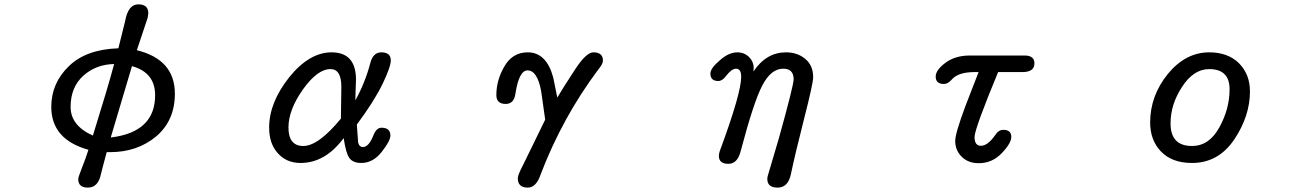

<svg xmlns="http://www.w3.org/2000/svg" viewBox="-20 -728 6040 883"><path d="M339.8 95.7Q339.8 86.9 356.4 44.9Q373 3.9 386.7 -39.1Q215.8 -86.9 215.8 -236.3Q215.8 -345.7 296.9 -423.8Q376 -501 524.4 -505.9L555.7 -631.8Q569.3 -708 616.2 -708Q662.1 -708 662.1 -667L659.2 -646.5L609.4 -497.1Q784.2 -454.1 784.2 -296.9Q784.2 -173.8 698.2 -100.6Q611.3 -28.3 486.3 -28.3H470.7L455.1 30.3L444.3 72.3Q431.6 134.8 383.8 134.8Q339.8 134.8 339.8 95.7ZM504.9 -433.6Q420.9 -431.6 363.3 -379.9Q304.7 -327.1 304.7 -236.3Q304.7 -150.4 407.2 -104.5Q476.6 -327.1 504.9 -433.6ZM693.4 -290Q693.4 -394.5 586.9 -423.8L489.3 -95.7Q693.4 -120.1 693.4 -290Z M1256.8 -24.4Q1217.8 -67.4 1217.8 -141.6Q1217.8 -255.9 1309.6 -372.1Q1402.3 -487.3 1504.9 -487.3Q1617.2 -487.3 1617.2 -361.3L1615.2 -306.6L1614.3 -266.6Q1659.2 -347.7 1682.6 -436.5Q1695.3 -487.3 1733.4 -487.3Q1777.3 -487.3 1777.3 -450.2Q1777.3 -420.9 1739.3 -341.8Q1699.2 -259.8 1621.1 -155.3L1627 -73.2Q1631.8 -51.8 1649.4 -51.8Q1675.8 -51.8 1697.3 -105.5Q1710.9 -140.6 1734.4 -140.6Q1775.4 -140.6 1775.4 -104.5Q1775.4 -80.1 1735.4 -29.3Q1695.3 21.5 1641.6 21.5Q1603.5 21.5 1586.9 -1Q1571.3 -21.5 1560.5 -92.8Q1475.6 21.5 1362.3 21.5Q1296.9 21.5 1256.8 -24.4ZM1547.9 -182.6 1549.8 -329.1Q1549.8 -410.2 1500 -410.2Q1439.5 -410.2 1373 -316.4Q1306.6 -222.7 1306.6 -141.6Q1306.6 -56.6 1375 -56.6Q1444.3 -56.6 1547.9 -182.6Z M2361.3 91.8Q2361.3 76.2 2387.7 26.4L2487.3 -177.7L2468.8 -308.6Q2451.2 -404.3 2406.2 -404.3Q2367.2 -404.3 2350.6 -298.8Q2344.7 -250 2305.7 -250Q2262.7 -250 2262.7 -291Q2262.7 -359.4 2299.8 -422.9Q2336.9 -487.3 2407.2 -487.3Q2493.2 -487.3 2524.4 -371.1L2543 -279.3Q2569.3 -324.2 2627 -412.1Q2676.8 -487.3 2709 -487.3Q2752.9 -487.3 2752.9 -449.2Q2752.9 -433.6 2731.4 -408.2Q2566.4 -187.5 2466.8 73.2Q2446.3 134.8 2407.2 134.8Q2361.3 134.8 2361.3 91.8Z M3508.8 94.7Q3508.8 85 3516.6 61.5L3562.5 -93.8Q3629.9 -335.9 3629.9 -363.3Q3629.9 -412.1 3582 -412.1Q3525.4 -412.1 3485.4 -334Q3446.3 -259.8 3386.7 -34.2Q3372.1 25.4 3330.1 25.4Q3286.1 25.4 3286.1 -10.7Q3286.1 -24.4 3294.9 -45.9Q3388.7 -300.8 3388.7 -375Q3388.7 -412.1 3365.2 -412.1Q3344.7 -412.1 3318.4 -377.9Q3301.8 -355.5 3283.2 -355.5Q3247.1 -355.5 3247.1 -389.6Q3247.1 -414.1 3290 -450.2Q3331.1 -487.3 3371.1 -487.3Q3403.3 -487.3 3425.8 -464.8Q3446.3 -443.4 3446.3 -415L3445.3 -404.3V-399.4Q3503.9 -487.3 3594.7 -487.3Q3647.5 -487.3 3683.6 -457Q3719.7 -426.8 3719.7 -373Q3719.7 -344.7 3678.7 -184.6Q3637.7 -23.4 3617.2 73.2Q3604.5 134.8 3555.7 134.8Q3508.8 134.8 3508.8 94.7Z M4403.3 -6.8Q4373 -36.1 4373 -80.1Q4373 -114.3 4419.9 -240.2L4480.5 -396.5H4458Q4384.8 -395.5 4356.4 -361.3Q4338.9 -341.8 4321.3 -341.8Q4283.2 -341.8 4283.2 -376Q4283.2 -405.3 4327.1 -438.5Q4372.1 -472.7 4440.4 -472.7H4692.4Q4737.3 -472.7 4737.3 -436.5Q4737.3 -396.5 4681.6 -396.5H4570.3Q4461.9 -134.8 4461.9 -97.7Q4461.9 -57.6 4491.2 -57.6Q4522.5 -57.6 4556.6 -106.4Q4572.3 -130.9 4593.8 -130.9Q4630.9 -130.9 4630.9 -98.6Q4630.9 -69.3 4586.9 -23.4Q4543 22.5 4481.4 22.5Q4432.6 22.5 4403.3 -6.8Z M5318.4 -32.2Q5269.5 -84 5269.5 -165Q5269.5 -287.1 5350.6 -387.7Q5432.6 -487.3 5541 -487.3Q5627 -487.3 5677.7 -437.5Q5728.5 -386.7 5728.5 -307.6Q5728.5 -195.3 5657.2 -87.9Q5584 21.5 5461.9 21.5Q5369.1 21.5 5318.4 -32.2ZM5587.9 -142.6Q5634.8 -227.5 5634.8 -317.4Q5634.8 -410.2 5541 -410.2Q5468.8 -410.2 5416 -328.1Q5363.3 -248 5363.3 -160.2Q5363.3 -56.6 5461.9 -56.6Q5541 -56.6 5587.9 -142.6Z"/></svg>

Font: jf-openhuninn-1.1
Style: Regular
Weight: 400
Designer: [Kosugi Maru]
      Designed by Motoya company      

      [Varela Round]
      Joe Prince(Latin component); Avraham Co
Foundry: justfont CO.,LTD.
Version: 1.1